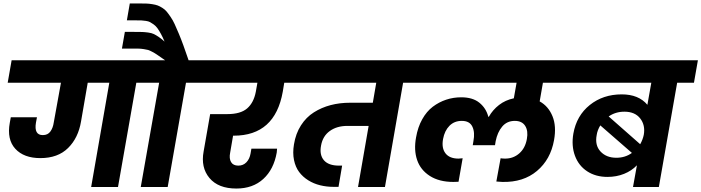

<svg xmlns="http://www.w3.org/2000/svg" viewBox="-20 -1092 4095 1121"><path d="M512.2 0 618.2 -608.9H492.2L453.1 -382.8Q437 -286.6 377.4 -227.8Q317.9 -168.9 215.8 -168.9Q119.1 -168.9 69.3 -223.4Q19.5 -277.8 37.1 -375Q41 -397.5 43 -407.2H195.8L189.9 -376Q177.7 -303.2 230 -303.2Q259.3 -303.2 274.4 -324.5Q289.6 -345.7 293.9 -377L335.9 -608.9H24.9L47.9 -740.2H897L874 -608.9H775.9L668.9 0Z M959 0H801.8L909.2 -608.9H810.1L834 -740.2H943.8Q939.5 -743.2 931.2 -749Q905.8 -766.6 895.5 -773.7Q885.3 -780.8 868.7 -789.6Q852.1 -798.3 845 -800.3Q837.9 -802.2 819.8 -805.2Q801.8 -808.1 788.1 -808.1Q774.4 -808.1 745.1 -808.1H691.9L709 -905.8H758.8Q793 -905.8 808.8 -905.3Q824.7 -904.8 845 -902.1Q865.2 -899.4 877.9 -893.3Q890.6 -887.2 906.2 -876.7Q921.9 -866.2 940.9 -849.1Q930.2 -875 919.4 -894.5Q908.7 -914.1 899.2 -927.2Q889.6 -940.4 877.4 -949.2Q865.2 -958 856 -962.9Q846.7 -967.8 831.8 -970Q816.9 -972.2 806.6 -972.7Q796.4 -973.1 777.8 -973.1H720.7L737.8 -1071.8H791Q816.9 -1071.8 833.5 -1071.3Q850.1 -1070.8 869.4 -1067.6Q888.7 -1064.5 900.6 -1060.1Q912.6 -1055.7 927.7 -1046.1Q942.9 -1036.6 952.6 -1024.9Q962.4 -1013.2 975.8 -993.7Q989.3 -974.1 999.5 -951.7Q1009.8 -929.2 1023.7 -896.2Q1037.6 -863.3 1050.8 -826.7Q1064 -790 1081.1 -740.2H1187L1164.1 -608.9H1065.9Z M1159.7 -608.9 1182.6 -740.2H1747.6L1724.6 -608.9H1639.6L1630.9 -556.2Q1585.4 -299.8 1344.7 -299.8H1340.8L1323.7 -200.2Q1316.9 -166.5 1329.1 -145.8Q1341.3 -125 1371.6 -125Q1399.9 -125 1418.7 -144.5Q1437.5 -164.1 1442.9 -195.8L1447.8 -224.1H1597.7Q1595.7 -204.6 1595.7 -201.2Q1578.6 -103.5 1517.6 -47.4Q1456.5 8.8 1359.9 8.8Q1254.4 8.8 1202.9 -52.7Q1151.4 -114.3 1168.9 -208L1207 -425.8H1307.6Q1384.3 -425.8 1422.9 -459Q1461.4 -492.2 1473.6 -556.2L1482.9 -608.9Z M1690.4 -608.9 1713.4 -740.2H2455.6L2432.6 -608.9H2333.5L2227.5 0H2070.3L2132.3 -356.9H2008.3Q1946.8 -356.9 1905.5 -327.1Q1864.3 -297.4 1854.5 -242.2Q1844.2 -188 1871.1 -156.5Q1897.9 -125 1959.5 -125H1977.5L1956.5 -1H1928.7Q1886.7 -1 1849.1 -10.3Q1811.5 -19.5 1779.8 -39.3Q1748 -59.1 1726.6 -87.6Q1705.1 -116.2 1696.5 -157.7Q1688 -199.2 1696.3 -249Q1706.5 -312 1737.1 -359.9Q1767.6 -407.7 1812.5 -436Q1857.4 -464.4 1910.4 -478.3Q1963.4 -492.2 2024.4 -492.2H2156.7L2176.8 -608.9Z M3214.8 -273.9Q3194.8 -161.1 3115.2 -94Q3035.6 -26.9 2913.1 -29.8Q2902.3 -29.8 2877.9 -32.2L2902.8 -168Q2914.6 -166 2929.2 -166Q2977.5 -166 3012.2 -196.8Q3046.9 -227.5 3056.2 -280.8Q3064.9 -327.6 3046.4 -356.9Q3027.8 -386.2 2985.8 -386.2Q2939.9 -386.2 2912.1 -353Q2884.3 -319.8 2874 -268.1L2870.1 -244.1H2740.2L2744.1 -268.1Q2753.9 -318.8 2738 -352.5Q2722.2 -386.2 2676.3 -386.2Q2632.3 -386.2 2604 -357.4Q2575.7 -328.6 2566.9 -280.8Q2557.1 -228 2580.8 -197Q2604.5 -166 2657.2 -166Q2665.5 -166 2681.2 -168L2657.2 -30.8Q2643.1 -29.8 2627 -29.8Q2544.4 -29.8 2489.7 -64.7Q2435.1 -99.6 2415.3 -158Q2395.5 -216.3 2409.2 -290Q2419.4 -349.6 2445.1 -395.5Q2470.7 -441.4 2506.8 -468.8Q2543 -496.1 2585 -510Q2627 -523.9 2672.9 -523.9Q2740.2 -523.9 2779.3 -491.9Q2818.4 -460 2831.1 -410.2H2834Q2856.9 -450.7 2893.8 -479.2Q2930.7 -507.8 2980 -518.1L2996.1 -608.9H2396L2418.9 -740.2H3367.2L3343.3 -608.9H3149.9L3130.9 -500Q3182.1 -471.7 3205.8 -413.3Q3229.5 -355 3214.8 -273.9Z M3675.8 0 3698.7 -127Q3668 -94.7 3623.5 -76.9Q3579.1 -59.1 3526.9 -59.1Q3458 -59.1 3408.2 -91.8Q3358.4 -124.5 3336.9 -182.6Q3315.4 -240.7 3327.6 -312Q3346.2 -417 3423.6 -479Q3501 -541 3609.9 -541Q3709 -541 3759.8 -480L3782.7 -608.9H3309.6L3332.5 -740.2H4054.7L4031.7 -608.9H3933.6L3826.7 0ZM3625.5 -439.9Q3573.7 -439.9 3533.7 -412.1L3717.8 -250Q3732.9 -276.4 3738.8 -305.2Q3748.5 -361.3 3717.8 -400.6Q3687 -439.9 3625.5 -439.9ZM3578.6 -170.9Q3630.4 -170.9 3669.4 -199.2L3484.9 -359.9Q3467.8 -331.5 3463.9 -304.2Q3452.1 -244.1 3486.1 -207.5Q3520 -170.9 3578.6 -170.9Z"/></svg>

Font: Poppins
Style: Bold Italic
Weight: 700
Italic angle: -10°
Designer: Ninad Kale (Devanagari), Jonny Pinhorn (Latin)
Foundry: Indian Type Foundry
Version: Version 3.200;PS 1.000;hotconv 16.6.54;makeotf.lib2.5.65590